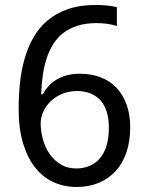

<svg xmlns="http://www.w3.org/2000/svg" viewBox="-20 -744 591 774"><path d="M55.2 -305.2Q55.2 -356.4 60.3 -407.2Q65.4 -458 78.4 -504.6Q91.3 -551.3 113.8 -591.3Q136.2 -631.3 170.9 -660.9Q205.6 -690.4 253.9 -707.3Q302.2 -724.1 367.2 -724.1Q376.5 -724.1 387.7 -723.6Q398.9 -723.1 410.4 -721.9Q421.9 -720.7 432.4 -719Q442.9 -717.3 451.2 -714.8V-639.2Q434.1 -645 412.6 -647.9Q391.1 -650.9 370.1 -650.9Q326.2 -650.9 292.7 -640.4Q259.3 -629.9 234.9 -610.8Q210.4 -591.8 194.1 -565.4Q177.7 -539.1 167.5 -507.1Q157.2 -475.1 152.3 -439Q147.5 -402.8 146 -363.8H151.9Q161.6 -381.3 175.5 -396.7Q189.5 -412.1 208 -423.1Q226.6 -434.1 249.8 -440.4Q272.9 -446.8 301.8 -446.8Q348.1 -446.8 385.7 -432.4Q423.3 -418 449.7 -390.1Q476.1 -362.3 490.5 -322Q504.9 -281.7 504.9 -230Q504.9 -174.3 489.7 -129.9Q474.6 -85.4 446.3 -54.4Q418 -23.4 377.9 -6.8Q337.9 9.8 288.1 9.8Q239.3 9.8 196.5 -9.3Q153.8 -28.3 122.6 -67.4Q91.3 -106.4 73.2 -165.5Q55.2 -224.6 55.2 -305.2ZM287.1 -64.9Q316.4 -64.9 340.6 -75Q364.7 -85 382.3 -105.2Q399.9 -125.5 409.4 -156.5Q418.9 -187.5 418.9 -230Q418.9 -264.2 410.9 -291.3Q402.8 -318.4 386.7 -337.4Q370.6 -356.4 346.4 -366.7Q322.3 -377 290 -377Q257.3 -377 230.2 -365.5Q203.1 -354 184.1 -335.7Q165 -317.4 154.5 -293.9Q144 -270.5 144 -247.1Q144 -214.4 153.1 -181.9Q162.1 -149.4 179.9 -123.5Q197.8 -97.7 224.6 -81.3Q251.5 -64.9 287.1 -64.9Z"/></svg>

Font: Noto Sans Cham
Style: Regular
Weight: 400
Designer: Danh Hong
Foundry: Danh Hong
Version: Version 1.02